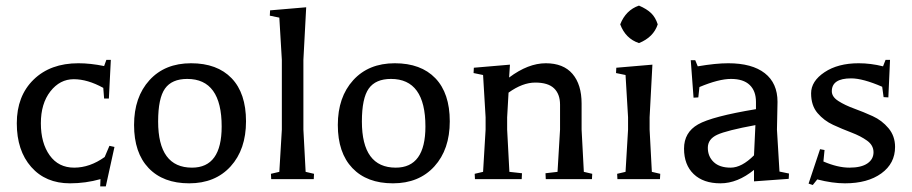

<svg xmlns="http://www.w3.org/2000/svg" viewBox="-20 -640 3258 686"><path d="M260 -414Q303 -414 352 -404L360 -426H376L369 -288H352L349 -326Q293 -357 243.5 -357Q194 -357 160 -313.5Q126 -270 126 -199.5Q126 -129 157.5 -85Q189 -41 245 -41Q301 -41 354 -79L371 -119L389 -115L358 26H338L339 0Q286 15 230 15Q143 15 91.5 -43.5Q40 -102 40 -199.5Q40 -297 100 -355.5Q160 -414 260 -414Z M666 -41Q772 -41 772 -188Q772 -358 649 -358Q594 -358 569.5 -323.5Q545 -289 545 -206Q545 -41 666 -41ZM656 15Q563 15 511 -39.5Q459 -94 459 -193.5Q459 -293 514 -353.5Q569 -414 662.5 -414Q756 -414 807.5 -360.5Q859 -307 859 -206.5Q859 -106 804 -45.5Q749 15 656 15Z M945 -603 1074 -614 1064 -426V-177L1072 -26L1102 -19L1101 0H949L948 -19L978 -26L987 -177V-426L978 -577L944 -584Z M1394 -41Q1500 -41 1500 -188Q1500 -358 1377 -358Q1322 -358 1297.5 -323.5Q1273 -289 1273 -206Q1273 -41 1394 -41ZM1384 15Q1291 15 1239 -39.5Q1187 -94 1187 -193.5Q1187 -293 1242 -353.5Q1297 -414 1390.5 -414Q1484 -414 1535.5 -360.5Q1587 -307 1587 -206.5Q1587 -106 1532 -45.5Q1477 15 1384 15Z M1677 0 1676 -19 1706 -26 1715 -177V-221L1706 -372L1672 -379L1673 -398L1802 -409L1799 -363Q1867 -414 1930 -414Q1993 -414 2025.5 -376Q2058 -338 2058 -270V-177L2066 -26L2096 -19L2095 0H1930L1929 -21L1972 -26L1981 -177V-266Q1981 -304 1959.5 -324.5Q1938 -345 1892.5 -345Q1847 -345 1797 -309L1792 -221V-177L1800 -26L1845 -21L1844 0Z M2186 0 2185 -19 2215 -26 2224 -177V-221L2215 -372L2181 -379L2182 -398L2311 -409L2301 -221V-177L2309 -26L2339 -19L2338 0ZM2330 -553Q2315 -507 2263 -486Q2215 -502 2196 -553Q2216 -604 2263 -620Q2291 -608 2306.5 -593Q2322 -578 2330 -553Z M2464 -425 2473 -403Q2537 -414 2582 -414Q2667 -414 2712.5 -378.5Q2758 -343 2758 -276L2756 -177L2765 -27L2799 -20L2798 -1L2674 8V-33Q2615 15 2554 15Q2493 15 2458.5 -18Q2424 -51 2424 -109Q2424 -167 2474 -195.5Q2524 -224 2681 -250V-276Q2681 -315 2658.5 -336.5Q2636 -358 2592 -358Q2548 -358 2479 -329L2475 -292L2458 -291L2448 -425ZM2674 -85 2679 -193Q2576 -174 2542.5 -158.5Q2509 -143 2509 -112Q2509 -81 2530 -61Q2551 -41 2590.5 -41Q2630 -41 2674 -85Z M2900 1 2884 21 2869 16 2910 -107 2926 -104 2922 -63Q2973 -41 3015 -41Q3057 -41 3079 -56Q3101 -71 3101 -96Q3101 -121 3078 -137.5Q3055 -154 3022 -166.5Q2989 -179 2956.5 -194Q2924 -209 2901 -236Q2878 -263 2878 -306.5Q2878 -350 2926 -382Q2974 -414 3048 -414Q3091 -414 3135 -403L3144 -426H3160L3154 -292L3137 -293L3132 -330Q3063 -360 3021 -360Q2952 -360 2952 -314Q2952 -294 2975.5 -279Q2999 -264 3032 -252Q3065 -240 3098 -225Q3131 -210 3154.5 -182Q3178 -154 3178 -115Q3178 -56 3129 -20.5Q3080 15 2999 15Q2954 15 2900 1Z"/></svg>

Font: Balthazar
Style: Regular
Weight: 400
Designer: Dario Manuel Muhafara
Foundry: Dario Manuel Muhafara
Version: Version 1.000